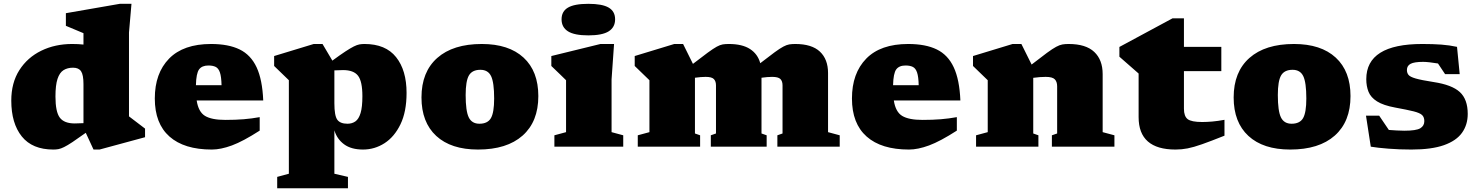

<svg xmlns="http://www.w3.org/2000/svg" viewBox="-20 -767 7730 1004"><path d="M738.5 -49.5 500.5 15H469L428.5 -72.5Q386 -42 359.2 -24.2Q332.5 -6.5 315.2 2Q298 10.5 285.5 12.8Q273 15 259 15Q149 15 94 -53.5Q39 -122 39 -241Q39 -334 81.2 -400.2Q123.5 -466.5 195.8 -501.8Q268 -537 357.5 -537Q390.5 -537 416.5 -534V-593.5L324.5 -632V-698L606.5 -747H667.5L654.5 -597V-158.5L738.5 -94.5ZM416.5 -327Q416.5 -375.5 404 -394.2Q391.5 -413 362 -413Q332.5 -413 312 -400Q291.5 -387 280.8 -354.5Q270 -322 270 -262.5Q270 -182 292.8 -151.8Q315.5 -121.5 371 -121.5Q390.5 -121.5 416.5 -123Z M1083.5 -537Q1174.5 -537 1233 -508.5Q1291.5 -480 1321.8 -415.2Q1352 -350.5 1356.5 -241.5H1008.5Q1017.5 -182 1052 -161Q1086.5 -140 1158.5 -140Q1212 -140 1254.5 -143.5Q1297 -147 1338 -154.5V-84Q1251 -28 1192.8 -6.5Q1134.5 15 1087.5 15Q943 15 866.2 -53Q789.5 -121 789.5 -252Q789.5 -384 864.2 -460.5Q939 -537 1083.5 -537ZM1070 -424.5Q1036 -424.5 1021 -404Q1006 -383.5 1004.5 -321.5H1138.5Q1137.5 -366 1130 -388Q1122.5 -410 1107.8 -417.2Q1093 -424.5 1070 -424.5Z M1799.5 158V217.5H1429.5V158L1490.5 141.5V-347.5L1413.5 -422V-474L1620.5 -537H1666.5L1718 -450Q1759.5 -480.5 1786.2 -498Q1813 -515.5 1830 -524Q1847 -532.5 1859.5 -534.8Q1872 -537 1886 -537Q1996.5 -537 2051.2 -468.2Q2106 -399.5 2106 -281Q2106 -183 2074.2 -117.2Q2042.5 -51.5 1990.8 -18.2Q1939 15 1878 15Q1816.5 15 1779.2 -12.5Q1742 -40 1728.5 -85.5V141.5ZM1875 -264Q1875 -341.5 1852.2 -371Q1829.5 -400.5 1774 -400.5Q1755.5 -400.5 1728.5 -399V-227Q1728.5 -162 1743.8 -141Q1759 -120 1797 -120Q1821 -120 1838.5 -132.2Q1856 -144.5 1865.5 -175.8Q1875 -207 1875 -264Z M2479.5 15Q2338.5 15 2261.2 -56.2Q2184 -127.5 2184 -257.5Q2184 -391 2266.5 -464Q2349 -537 2499.5 -537Q2640.5 -537 2717.8 -465.8Q2795 -394.5 2795 -264.5Q2795 -131 2712.8 -58Q2630.5 15 2479.5 15ZM2487 -120Q2530 -120 2547 -149.2Q2564 -178.5 2564 -252Q2564 -335.5 2548 -368.8Q2532 -402 2492 -402Q2449.5 -402 2432.2 -372.8Q2415 -343.5 2415 -270Q2415 -186.5 2431.2 -153.2Q2447.5 -120 2487 -120Z M3056.5 -582Q2983.5 -582 2950 -603.2Q2916.5 -624.5 2916.5 -666Q2916.5 -707.5 2950 -727.2Q2983.5 -747 3056.5 -747Q3129.5 -747 3163 -727.2Q3196.5 -707.5 3196.5 -666Q3196.5 -624.5 3163 -603.2Q3129.5 -582 3056.5 -582ZM3191 -537 3178 -352V-76L3239 -59.5V0H2879V-59.5L2940 -76V-347.5Q2932 -355.5 2909 -377.8Q2886 -400 2863 -422V-474L3120 -537Z M4310 -385V-76L4371 -59.5V0H4045V-59.5L4072 -69V-320.5Q4072 -342.5 4060.8 -353.8Q4049.5 -365 4017.5 -365Q3994 -365 3962 -360.5V-69L3989 -59.5V0H3697V-59.5L3724 -69V-320.5Q3724 -342 3713 -353.5Q3702 -365 3670 -365Q3646 -365 3614 -360.5V-69L3641 -59.5V0H3315V-59.5L3376 -76V-347.5L3299 -422V-474L3506 -537H3552L3603.5 -433Q3652 -470.5 3681 -491.8Q3710 -513 3727.8 -522.8Q3745.5 -532.5 3759.2 -534.8Q3773 -537 3791 -537Q3861 -537 3901.8 -510.8Q3942.5 -484.5 3955.5 -436.5Q4002.5 -473 4030.5 -493.5Q4058.5 -514 4076 -523.2Q4093.5 -532.5 4107.2 -534.8Q4121 -537 4138.5 -537Q4225 -537 4267.5 -497Q4310 -457 4310 -385Z M4729 -537Q4820 -537 4878.5 -508.5Q4937 -480 4967.2 -415.2Q4997.5 -350.5 5002 -241.5H4654Q4663 -182 4697.5 -161Q4732 -140 4804 -140Q4857.5 -140 4900 -143.5Q4942.5 -147 4983.5 -154.5V-84Q4896.5 -28 4838.2 -6.5Q4780 15 4733 15Q4588.5 15 4511.8 -53Q4435 -121 4435 -252Q4435 -384 4509.8 -460.5Q4584.5 -537 4729 -537ZM4715.5 -424.5Q4681.5 -424.5 4666.5 -404Q4651.5 -383.5 4650 -321.5H4784Q4783 -366 4775.5 -388Q4768 -410 4753.2 -417.2Q4738.5 -424.5 4715.5 -424.5Z M5480.5 -59.5 5508 -69V-315.5Q5508 -339.5 5495.8 -352.2Q5483.5 -365 5448 -365Q5418.5 -365 5383 -360V-69L5410 -59.5V0H5084V-59.5L5145 -76V-347.5L5068 -422V-474L5275 -537H5321L5374.5 -429.5Q5424.5 -468.5 5454.5 -490.5Q5484.5 -512.5 5502.8 -522.2Q5521 -532 5535.2 -534.5Q5549.5 -537 5568 -537Q5658 -537 5702 -495.5Q5746 -454 5746 -379.5V-76L5807.5 -59.5V0H5480.5Z M6171 -198.5Q6171 -159 6190.5 -144Q6210 -129 6266.5 -129Q6291 -129 6319.5 -131.5Q6348 -134 6383 -140.5V-57.5Q6310.5 -28.5 6265.8 -12.8Q6221 3 6190 9Q6159 15 6127 15Q5934 15 5934 -154.5V-382.5L5833.5 -470.5V-521.5L6111 -671H6171V-522H6366.5V-395H6171Z M6726.5 15Q6585.5 15 6508.2 -56.2Q6431 -127.5 6431 -257.5Q6431 -391 6513.5 -464Q6596 -537 6746.5 -537Q6887.5 -537 6964.8 -465.8Q7042 -394.5 7042 -264.5Q7042 -131 6959.8 -58Q6877.5 15 6726.5 15ZM6734 -120Q6777 -120 6794 -149.2Q6811 -178.5 6811 -252Q6811 -335.5 6795 -368.8Q6779 -402 6739 -402Q6696.5 -402 6679.2 -372.8Q6662 -343.5 6662 -270Q6662 -186.5 6678.2 -153.2Q6694.5 -120 6734 -120Z M7417.5 -537Q7474 -537 7517.2 -533.8Q7560.5 -530.5 7599 -522L7613 -379.5H7536.5L7499.5 -435Q7476.5 -439 7455.8 -441.2Q7435 -443.5 7422 -443.5Q7375 -443.5 7356 -433.2Q7337 -423 7337 -401Q7337 -386 7345.2 -375.5Q7353.5 -365 7383 -356.5Q7412.5 -348 7476.5 -338Q7572.5 -323.5 7613.8 -285.5Q7655 -247.5 7655 -171.5Q7655 -114.5 7625.2 -72.8Q7595.5 -31 7530.8 -8Q7466 15 7360 15Q7298 15 7240.8 10.5Q7183.5 6 7148 0L7123 -162H7192L7242.5 -87.5Q7262 -86 7283.5 -84.8Q7305 -83.5 7323 -83.5Q7385.5 -83.5 7406.8 -96.2Q7428 -109 7428 -133.5Q7428 -154.5 7416.2 -165.5Q7404.5 -176.5 7371.8 -184.8Q7339 -193 7276 -204.5Q7213.5 -216 7180.8 -236.8Q7148 -257.5 7136.2 -287Q7124.5 -316.5 7124.5 -353Q7124.5 -537 7417.5 -537Z"/></svg>

Font: Newsreader Caption ExtraBold
Style: Regular
Weight: 800
Designer: Hugues Gentile
Foundry: Production Type
Version: Version 1.001